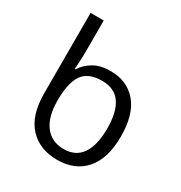

<svg xmlns="http://www.w3.org/2000/svg" viewBox="-179 -888 967 1026"><g transform="rotate(30 304.5 -375.0)"><path d="M319.8 9.8Q210.9 9.8 147 -59.3Q83 -128.4 83 -265.6V-759.8H164.1V-569.8Q164.1 -537.1 162.4 -506.3Q160.6 -475.6 159.2 -458.5H164.1Q186 -494.6 227.3 -519.5Q268.6 -544.4 333 -544.4Q433.6 -544.4 493.7 -474.9Q553.7 -405.3 553.7 -268.1Q553.7 -132.8 491.7 -61.5Q429.7 9.8 319.8 9.8ZM321.3 -57.6Q395.5 -57.6 432.4 -112.3Q469.2 -167 469.2 -268.6Q469.2 -476.6 319.8 -476.6Q232.9 -476.6 198.5 -425.5Q164.1 -374.5 164.1 -270V-263.7Q164.1 -165.5 205.6 -111.6Q247.1 -57.6 321.3 -57.6Z"/></g></svg>

Font: Open Sans
Style: Regular
Weight: 400
Designer: Monotype Design Team
Foundry: Monotype Imaging Inc.
Version: Version 3.000; ttfautohint (v1.8.4)